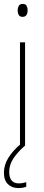

<svg xmlns="http://www.w3.org/2000/svg" viewBox="-21 -836 227 980"><path d="M95 -816Q110 -816 115 -806Q120 -796 120 -784Q120 -769 114 -759.5Q108 -750 94 -750Q80 -750 74.5 -760Q69 -770 69 -783Q69 -795 74.5 -805.5Q80 -816 95 -816ZM107 -620V-93H81V-620ZM26 41Q26 100 75 100Q85 100 96 98Q107 96 113 94V117Q106 120 95.5 122Q85 124 73 124Q40 124 19.5 104Q-1 84 -1 45Q-1 6 22 -31Q45 -68 87 -103L107 -93Q69 -60 47.5 -27.5Q26 5 26 41Z"/></svg>

Font: Noto Sans Telugu UI Condensed Thin
Style: Regular
Weight: 100
Width: 3
Designer: Jelle Bosma - Monotype Design Team
Foundry: Monotype Imaging Inc.
Version: Version 2.005; ttfautohint (v1.8.4.7-5d5b)